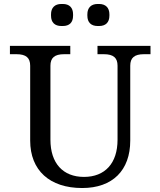

<svg xmlns="http://www.w3.org/2000/svg" viewBox="-20 -931 808 967"><path d="M394 16C547 16 636 -73 636 -223V-600C636 -640 657 -658 705 -658H738V-700H471V-658H503C551 -658 572 -640 572 -600V-227C572 -109 509 -40 403 -40C297 -40 234 -109 234 -227V-600C234 -640 255 -658 303 -658H334V-700H30V-658H63C111 -658 132 -640 132 -600V-223C132 -73 230 16 394 16ZM237 -852C237 -818 256 -800 289 -800H296C330 -800 348 -818 348 -852V-859C348 -892 330 -911 296 -911H289C256 -911 237 -892 237 -859ZM420 -852C420 -818 439 -800 472 -800H479C512 -800 531 -818 531 -852V-859C531 -892 512 -911 479 -911H472C439 -911 420 -892 420 -859Z"/></svg>

Font: LT Superior Serif Medium
Style: Regular
Weight: 500
Designer: Daniel Lyons
Foundry: LyonsType
Version: Version 2.120;FEAKit 1.0